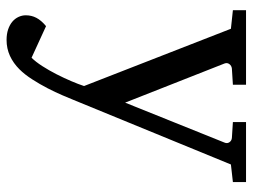

<svg xmlns="http://www.w3.org/2000/svg" viewBox="-110 -412 751 570"><g transform="rotate(90 265.0 -126.5)"><path d="M467.8 -437 275.9 30.8Q271 43 262.2 63.5Q253.4 84 241.5 107.2Q229.5 130.4 215.1 152.8Q200.7 175.3 185.1 190.9Q167 209 145.3 219Q123.5 229 98.1 229Q80.6 229 66.9 224.4Q53.2 219.7 43.9 211.9Q34.7 204.1 29.8 193.6Q24.9 183.1 24.9 171.9Q24.9 154.8 32.5 140.4Q40 126 57.1 111.8L150.9 154.8Q163.1 142.6 175.8 122.8Q188.5 103 199.7 81.1Q210.9 59.1 220.2 37.4Q229.5 15.6 234.9 -1L64.9 -437L9.8 -442.9V-481.9H231V-442.9L183.1 -439.9Q174.8 -439 169.9 -432.6Q165 -426.3 168 -418L284.2 -123L402.8 -418Q406.2 -425.8 401.9 -432.4Q397.5 -439 389.2 -439.9L341.8 -442.9V-481.9H520V-442.9Z"/></g></svg>

Font: BabelStone Ogham Special
Style: Regular
Weight: 400
Designer: Andrew West
Foundry: BabelStone
Version: Version 1.02 March 14, 2022